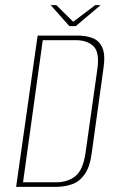

<svg xmlns="http://www.w3.org/2000/svg" viewBox="-20 -730 462 750"><path d="M43 0 127 -591H282Q318 -591 343.5 -580.5Q369 -570 380.5 -542Q392 -514 384 -462L338 -130Q331 -78 311 -49.5Q291 -21 262 -10.5Q233 0 197 0ZM70 -18H200Q244 -18 274 -41.5Q304 -65 314 -132L360 -458Q370 -525 345.5 -549Q321 -573 277 -573H147ZM251 -628 178 -710H200L266 -645L352 -710H373L276 -628Z"/></svg>

Font: Alumni Sans Thin
Style: Italic
Weight: 100
Italic angle: -8°
Designer: Robert E. Leuschke
Foundry: Robert E. Leuschke
Version: Version 1.016